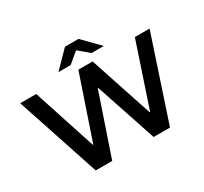

<svg xmlns="http://www.w3.org/2000/svg" viewBox="-174 -1147 1492 1401"><g transform="rotate(-30 572.0 -447.0)"><path d="M816 -171 993 -700H1117L885 0H747L576 -512H572L398 0H259L27 -700H162L334 -173H338L517 -700H637L812 -171ZM661 -757 573 -831 485 -757H382L516 -894H630L764 -757Z"/></g></svg>

Font: CMG Sans SemiBold
Style: Regular
Weight: 600
Designer: Julieta Ulanovsky
Foundry: Julieta Ulanovsky
Version: Version 7.200